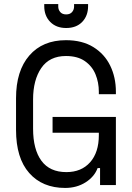

<svg xmlns="http://www.w3.org/2000/svg" viewBox="-20 -912 652 946"><path d="M301 14Q189 14 124 -59.5Q59 -133 59 -272V-428Q59 -563 124.5 -638.5Q190 -714 305 -714Q385 -714 440 -680Q495 -646 523 -588.5Q551 -531 551 -460V-448H467V-460Q467 -506 450.5 -546Q434 -586 398 -611Q362 -636 305 -636Q224 -636 183.5 -577Q143 -518 143 -422V-278Q143 -176 184 -120Q225 -64 307 -64Q381 -64 424 -112.5Q467 -161 467 -246V-258H239V-336H551V0H473V-84H461Q445 -41 401.5 -13.5Q358 14 301 14ZM306 -774Q257 -774 227.5 -804Q198 -834 198 -882V-892H267V-880Q267 -864 277 -852.5Q287 -841 306 -841Q325 -841 335 -852.5Q345 -864 345 -880V-892H414V-882Q414 -834 385 -804Q356 -774 306 -774Z"/></svg>

Font: Space Mono
Style: Regular
Weight: 400
Monospace: yes
Designer: Colophon Foundry + Benjamin Critton
Foundry: Colophon Foundry & Benjamin Critton
Version: Version 1.003; ttfautohint (v1.8.4.7-5d5b)